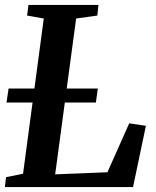

<svg xmlns="http://www.w3.org/2000/svg" viewBox="-22 -763 638 783"><path d="M-2 0 2.5 -40.5 72 -54.5 156.5 -687.5 88.5 -699.5 94 -743H379.5L375 -699.5L288.5 -687.5L203 -52L416 -60.5L505 -260L573 -250L520.5 0ZM4.5 -345 13 -402H377L369 -345Z"/></svg>

Font: Merriweather 36pt SemiBold
Style: Italic
Weight: 600
Italic angle: -7.8°
Version: Version 2.101